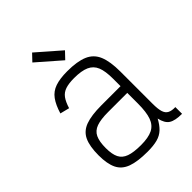

<svg xmlns="http://www.w3.org/2000/svg" viewBox="-245 -962 1090 1090"><g transform="rotate(-45 300.0 -417.0)"><path d="M284 14Q204 14 157.5 -3Q111 -20 91.5 -60Q72 -100 72 -168Q72 -241 91.5 -282.5Q111 -324 157.5 -341Q204 -358 284 -358H438V-417Q438 -479 424 -513Q410 -547 376.5 -562Q343 -577 284 -577Q241 -577 214 -568Q187 -559 171 -537Q155 -515 143 -476L87 -490Q103 -543 126 -574.5Q149 -606 187 -619Q225 -632 284 -632Q364 -632 410.5 -612Q457 -592 476.5 -545Q496 -498 496 -417V-158Q496 -117 503 -94Q510 -71 527.5 -62Q545 -53 574 -54V0Q519 0 493 -16.5Q467 -33 457 -79Q439 -45 417 -24Q395 -3 363 5.5Q331 14 284 14ZM284 -39Q343 -39 376.5 -55.5Q410 -72 424 -111Q438 -150 438 -218V-304H284Q225 -304 191.5 -292Q158 -280 144 -250.5Q130 -221 130 -168Q130 -119 144 -91Q158 -63 191.5 -51Q225 -39 284 -39ZM320 -684 179 -807 218 -848 359 -725Z"/></g></svg>

Font: Victor Mono Thin ExtraLight
Style: Regular
Weight: 250
Monospace: yes
Version: Version 1.561;gftools[0.9.30]